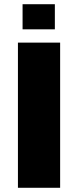

<svg xmlns="http://www.w3.org/2000/svg" viewBox="-20 -890 370 910"><path d="M65 -688H265V0H65ZM87 -870H240V-751H87Z"/></svg>

Font: Saira Stencil One
Style: Regular
Weight: 400
Designer: Hector Gatti with collaboration of the Omnibus-Type team
Foundry: Omnibus-Type
Version: Version 1.004